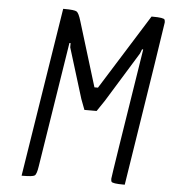

<svg xmlns="http://www.w3.org/2000/svg" viewBox="-52 -767 722 814"><g transform="rotate(5 309.0 -360.0)"><path d="M505 0Q456 0 452 -8Q450 -12 450 -20.5Q450 -29 537 -578H532L525 -560L394 -347L363 -301H311L294 -346L228 -560V-578H223L139 -46Q134 -12 125.5 -6Q117 0 74 0H70L184 -720H189Q232 -720 241.5 -714Q251 -708 261 -674L345 -400H360L560 -720H565Q612 -720 616 -712Q618 -708 618 -700Q618 -692 509 0Z"/></g></svg>

Font: Economica
Style: Italic
Weight: 400
Designer: Vicente Lamonaca
Foundry: Vicente Lamonaca
Version: Version 1.100